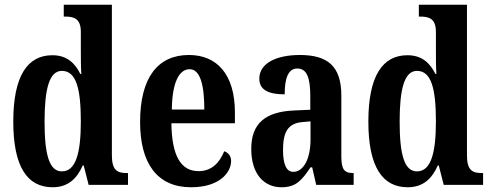

<svg xmlns="http://www.w3.org/2000/svg" viewBox="-20 -780 2072 810"><path d="M202 10C266 10 304 -25 329 -82H333L354 0H520V-50H513C473 -50 452 -64 452 -125V-760H249V-710H256C291 -710 321 -702 321 -646V-578C321 -539 321 -499 323 -468H319C296 -514 262 -547 201 -547C96 -547 36 -460 36 -267C36 -75 96 10 202 10ZM241 -57C188 -57 168 -127 168 -267C168 -405 188 -481 241 -481C302 -481 321 -405 321 -268C321 -134 300 -57 241 -57Z M786 10C906 10 955 -52 955 -101C955 -123 942 -136 926 -142C907 -95 874 -58 818 -58C744 -58 705 -120 703 -260H971V-306C971 -464 897 -548 777 -548C646 -548 571 -453 571 -265C571 -91 643 10 786 10ZM842 -318H705C706 -428 734 -488 780 -488C824 -488 842 -423 842 -318Z M1167 10C1229 10 1253 -19 1290 -74H1297L1314 0H1472V-50H1469C1432 -50 1420 -66 1420 -121V-377C1420 -502 1361 -548 1245 -548C1149 -548 1074 -515 1074 -448C1074 -403 1109 -382 1181 -382C1181 -450 1196 -491 1234 -491C1276 -491 1289 -449 1289 -374V-317L1222 -314C1100 -309 1040 -260 1040 -152C1040 -42 1097 10 1167 10ZM1217 -55C1187 -55 1174 -90 1174 -147C1174 -222 1194 -260 1256 -265L1290 -268V-191C1290 -111 1261 -55 1217 -55Z M1700 10C1764 10 1802 -25 1827 -82H1831L1852 0H2018V-50H2011C1971 -50 1950 -64 1950 -125V-760H1747V-710H1754C1789 -710 1819 -702 1819 -646V-578C1819 -539 1819 -499 1821 -468H1817C1794 -514 1760 -547 1699 -547C1594 -547 1534 -460 1534 -267C1534 -75 1594 10 1700 10ZM1739 -57C1686 -57 1666 -127 1666 -267C1666 -405 1686 -481 1739 -481C1800 -481 1819 -405 1819 -268C1819 -134 1798 -57 1739 -57Z"/></svg>

Font: Noto Serif Lao ExtraCondensed
Style: Bold
Weight: 700
Width: 2
Designer: Monotype Design Team
Foundry: Monotype Imaging Inc.
Version: Version 2.003